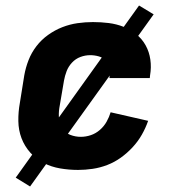

<svg xmlns="http://www.w3.org/2000/svg" viewBox="-20 -608 640 696"><path d="M263 8Q230 8 198 2.5Q166 -3 138.5 -17Q111 -31 90 -54.5Q69 -78 58 -107Q47 -136 46.5 -169Q46 -202 52 -235L68 -335Q73 -363 83.5 -390Q94 -417 112 -440.5Q130 -464 154.5 -481.5Q179 -499 206 -509.5Q233 -520 261 -524Q289 -528 317 -528Q346 -528 374 -524.5Q402 -521 427.5 -511Q453 -501 474 -484Q495 -467 508 -443.5Q521 -420 525 -392Q529 -364 524 -335L523 -325H377V-329Q380 -345 377 -361Q374 -377 364 -388Q354 -399 338.5 -403.5Q323 -408 307 -408Q289 -408 271.5 -401.5Q254 -395 241 -381Q228 -367 221.5 -350Q215 -333 212 -316L195 -216Q192 -196 194 -176Q196 -156 206.5 -141Q217 -126 235 -119Q253 -112 273 -112Q291 -112 309 -118Q327 -124 342 -137Q357 -150 366.5 -167Q376 -184 381 -201L517 -170Q508 -144 494 -119.5Q480 -95 460.5 -74Q441 -53 418 -36.5Q395 -20 369 -10Q343 0 316 4Q289 8 263 8ZM89 68 37 36 484 -588 537 -556Z"/></svg>

Font: Iosevka Aile Heavy
Style: Italic
Weight: 900
Italic angle: -9°
Designer: Belleve Invis
Foundry: Belleve Invis
Version: Version 31.1.0; ttfautohint (v1.8.4)